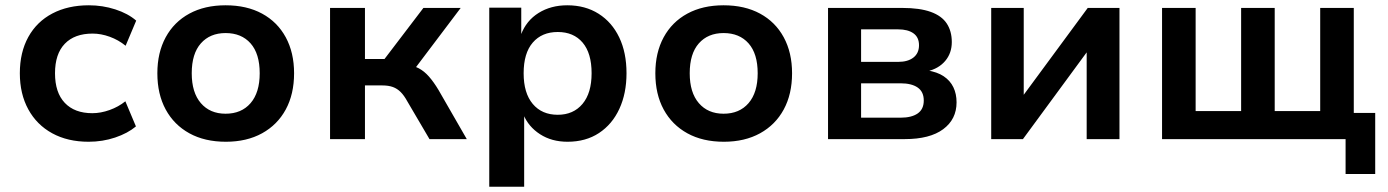

<svg xmlns="http://www.w3.org/2000/svg" viewBox="-20 -526 5250 726"><path d="M315 10Q236 10 177.5 -22Q119 -54 87 -112.5Q55 -171 55 -249Q55 -328 87 -386Q119 -444 178 -475Q237 -506 316 -506Q368 -506 416 -490.5Q464 -475 495 -448L455 -353Q428 -375 395 -387Q362 -399 330 -399Q262 -399 225 -360.5Q188 -322 188 -249Q188 -176 225 -137Q262 -98 329 -98Q361 -98 394.5 -110Q428 -122 454 -143L494 -48Q463 -22 415.5 -6Q368 10 315 10Z M834 10Q754 10 696 -22Q638 -54 606.5 -112Q575 -170 575 -249Q575 -327 606.5 -385Q638 -443 696 -474.5Q754 -506 833 -506Q913 -506 971 -474.5Q1029 -443 1060.5 -385Q1092 -327 1092 -249Q1092 -170 1060.5 -112Q1029 -54 971 -22Q913 10 834 10ZM833 -96Q893 -96 927.5 -136Q962 -176 962 -249Q962 -323 927.5 -362Q893 -401 833 -401Q774 -401 739.5 -362Q705 -323 705 -249Q705 -176 739.5 -136Q774 -96 833 -96Z M1228 0V-496H1360V-303H1434L1581 -496H1722L1534 -247L1514 -282Q1542 -279 1563 -268Q1584 -257 1602 -236.5Q1620 -216 1638 -186L1745 0H1604L1520 -143Q1508 -165 1495 -178Q1482 -191 1465.5 -197Q1449 -203 1425 -203H1360V0Z M1830 180V-497H1951V-395H1950Q1970 -448 2016.5 -477Q2063 -506 2125 -506Q2193 -506 2243.5 -474Q2294 -442 2321.5 -384.5Q2349 -327 2349 -249Q2349 -173 2322 -114.5Q2295 -56 2245 -23Q2195 10 2126 10Q2066 10 2022 -18.5Q1978 -47 1959 -93H1962V180ZM2089 -92Q2148 -92 2182.5 -133Q2217 -174 2217 -249Q2217 -325 2183 -365Q2149 -405 2089 -405Q2029 -405 1994.5 -365Q1960 -325 1960 -249Q1960 -174 1994.5 -133Q2029 -92 2089 -92Z M2717 10Q2637 10 2579 -22Q2521 -54 2489.5 -112Q2458 -170 2458 -249Q2458 -327 2489.5 -385Q2521 -443 2579 -474.5Q2637 -506 2716 -506Q2796 -506 2854 -474.5Q2912 -443 2943.5 -385Q2975 -327 2975 -249Q2975 -170 2943.5 -112Q2912 -54 2854 -22Q2796 10 2717 10ZM2716 -96Q2776 -96 2810.5 -136Q2845 -176 2845 -249Q2845 -323 2810.5 -362Q2776 -401 2716 -401Q2657 -401 2622.5 -362Q2588 -323 2588 -249Q2588 -176 2622.5 -136Q2657 -96 2716 -96Z M3111 0V-496H3392Q3458 -496 3499.5 -481Q3541 -466 3560 -437Q3579 -408 3579 -367Q3579 -325 3554 -295.5Q3529 -266 3485 -256V-260Q3524 -254 3548.5 -237.5Q3573 -221 3585 -196Q3597 -171 3597 -139Q3597 -75 3546.5 -37.5Q3496 0 3401 0ZM3236 -81H3385Q3427 -81 3450 -97Q3473 -113 3473 -146Q3473 -179 3450 -195Q3427 -211 3385 -211H3236ZM3236 -292H3376Q3413 -292 3434 -308.5Q3455 -325 3455 -355Q3455 -385 3434 -400Q3413 -415 3376 -415H3236Z M3728 0V-496H3851V-154H3841L4093 -496H4213V0H4089V-343H4100L3848 0Z M5068 132V0H4374V-496H4501V-106H4673V-496H4800V-106H4972V-496H5099V-99H5180V132Z"/></svg>

Font: Nunito Sans 9pt
Style: Bold
Weight: 700
Version: Version 3.101;gftools[0.9.27]